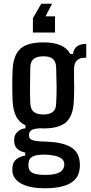

<svg xmlns="http://www.w3.org/2000/svg" viewBox="-20 -836 489 1033"><path d="M222 177Q144 177 98.5 154Q53 131 47 90Q47 85 46.5 77Q46 69 47 63Q49 36 68.5 20.5Q88 5 116 1V-15Q61 -27 57 -69Q56 -76 56 -81Q56 -86 57 -92Q58 -112 75 -127.5Q92 -143 117 -146V-162Q84 -177 67.5 -208.5Q51 -240 48 -289Q46 -336 46 -377Q46 -418 48 -464Q53 -542 91 -575Q129 -608 214 -608Q325 -608 358 -546H373Q379 -599 444 -600V-525H432Q407 -525 392.5 -509.5Q378 -494 378 -459Q379 -407 379 -367Q379 -327 377 -289Q373 -212 335.5 -178.5Q298 -145 214 -145Q210 -145 207 -145.5Q204 -146 202 -146Q164 -145 150 -136Q136 -127 136 -110V-105Q136 -87 158 -81Q180 -75 228 -74Q314 -71 358.5 -46Q403 -21 409 35Q410 41 410 50.5Q410 60 409 69Q405 110 380 133.5Q355 157 314 167Q273 177 222 177ZM214 -220Q245 -220 263 -233Q281 -246 282 -278Q285 -325 284.5 -372.5Q284 -420 282 -476Q280 -506 264 -519.5Q248 -533 214 -533Q178 -533 161 -519Q144 -505 143 -474Q142 -418 141.5 -372.5Q141 -327 143 -279Q145 -247 162.5 -233.5Q180 -220 214 -220ZM225 105Q314 105 324 62Q328 50 324 36Q315 0 224 -4Q178 -5 157 5.5Q136 16 134 39Q131 50 134 64Q136 86 157.5 95.5Q179 105 225 105ZM157 -661V-738L202 -816H260L225 -748H276V-661Z"/></svg>

Font: Big Shoulders Text SemiBold
Style: Regular
Weight: 600
Designer: Patric King
Foundry: XO Type Co
Version: Version 1.000; ttfautohint (v1.8.2)